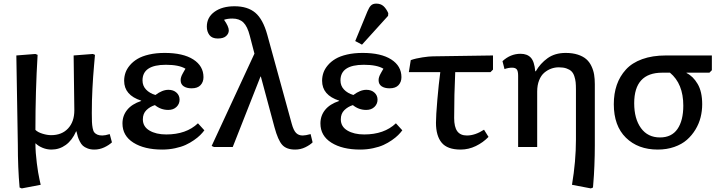

<svg xmlns="http://www.w3.org/2000/svg" viewBox="-20 -817 4012 1067"><path d="M101.1 230 88.9 225.1Q79.1 116.2 79.1 -14.2L70.8 -508.8L176.8 -517.1L189 -512.2Q176.8 -310.5 176.8 -95.2Q189.9 -82 216.1 -74Q242.2 -65.9 264.2 -65.9Q323.7 -65.9 358.4 -103.3Q393.1 -140.6 393.1 -204.1L389.2 -508.8L496.1 -517.1L507.8 -512.2Q507.8 -509.3 502.4 -450.2Q497.1 -391.1 493.7 -325Q490.2 -258.8 490.2 -188Q490.2 -156.7 491 -139.4Q491.7 -122.1 494.9 -105.2Q498 -88.4 504.4 -80.8Q510.7 -73.2 521.5 -68.6Q532.2 -64 548.8 -64Q564 -64 589.8 -71.8L602.1 -25.9Q585.4 -10.3 559.3 2Q533.2 14.2 503.9 14.2Q482.9 14.2 466.6 7.8Q450.2 1.5 440.7 -7.1Q431.2 -15.6 423.6 -30.8Q416 -45.9 412.6 -57.1Q409.2 -68.4 404.8 -86.9H402.8Q380.9 -37.1 345.5 -11.5Q310.1 14.2 266.1 14.2Q240.2 14.2 216.6 4.4Q192.9 -5.4 178.2 -20H176.8Q177.2 32.2 184.6 89.6Q191.9 147 199.2 178.7L206.1 210Z M881.8 14.2Q782.2 14.2 721.4 -24.2Q660.6 -62.5 660.6 -130.9Q660.6 -174.3 686.8 -206.5Q712.9 -238.8 764.6 -255.9V-257.8Q669.9 -288.1 669.9 -368.2Q669.9 -391.1 677.2 -412.6Q684.6 -434.1 701.7 -454.3Q718.8 -474.6 744.1 -489.7Q769.5 -504.9 808.3 -513.9Q847.2 -522.9 895 -522.9Q997.6 -522.9 1054.2 -486.6Q1110.8 -450.2 1110.8 -388.2Q1110.8 -361.3 1094.5 -343.8Q1078.1 -326.2 1044.9 -326.2Q1017.1 -326.2 1000.5 -337.6Q983.9 -349.1 983.9 -371.1Q983.9 -375.5 984.4 -379.6Q984.9 -383.8 986.6 -388.7Q988.3 -393.6 989.5 -396.7Q990.7 -399.9 994.1 -406Q997.6 -412.1 998.8 -414.6Q1000 -417 1004.6 -424.8Q1009.3 -432.6 1010.7 -435.1Q974.6 -457 901.9 -457Q772 -457 772 -370.1Q772 -340.3 791.5 -319.6Q811 -298.8 843.8 -289.1Q881.8 -317.9 916 -317.9Q943.8 -317.9 960.9 -302.2Q978 -286.6 978 -263.2Q978 -239.3 960.7 -222.7Q943.4 -206.1 915 -206.1Q873.5 -206.1 840.8 -232.9Q813 -224.1 793.5 -204.8Q773.9 -185.5 773.9 -153.8Q773.9 -113.3 810.5 -91.6Q847.2 -69.8 903.8 -69.8Q1015.1 -69.8 1080.1 -131.8L1115.7 -92.8Q1105.5 -79.1 1092.5 -66.2Q1079.6 -53.2 1057.9 -38.1Q1036.1 -22.9 1011.7 -11.7Q987.3 -0.5 953.1 6.8Q918.9 14.2 881.8 14.2Z M1620.1 14.2Q1572.3 14.2 1548.6 -11.7Q1524.9 -37.6 1505.4 -109.9L1429.2 -393.1L1426.3 -388.2L1273.4 0H1169.4L1156.2 -5.9L1394 -519L1368.2 -618.2Q1355 -670.4 1332.5 -692.1Q1310.1 -713.9 1271.5 -713.9Q1244.6 -713.9 1225.1 -707Q1251.5 -669.4 1251.5 -647.9Q1251.5 -630.4 1236.6 -616.7Q1221.7 -603 1190.4 -603Q1158.2 -603 1143.8 -622.3Q1129.4 -641.6 1129.4 -668.9Q1129.4 -720.7 1172.1 -751.5Q1214.8 -782.2 1283.2 -782.2Q1356 -782.2 1398.7 -746.3Q1441.4 -710.4 1465.3 -624L1601.1 -129.9Q1611.3 -92.3 1625.5 -78.1Q1639.6 -64 1662.1 -64Q1677.7 -64 1706.1 -71.8L1717.3 -25.9Q1702.6 -11.2 1676.5 1.5Q1650.4 14.2 1620.1 14.2Z M1991.7 -568.8 1954.1 -588.9 2022 -753.9Q2031.2 -776.4 2041.7 -786.6Q2052.2 -796.9 2070.8 -796.9Q2095.7 -796.9 2111.1 -783Q2126.5 -769 2137.7 -744.1L2136.7 -729ZM1981.9 14.2Q1882.3 14.2 1821.5 -24.2Q1760.7 -62.5 1760.7 -130.9Q1760.7 -174.3 1786.9 -206.5Q1813 -238.8 1864.7 -255.9V-257.8Q1770 -288.1 1770 -368.2Q1770 -391.1 1777.3 -412.6Q1784.7 -434.1 1801.8 -454.3Q1818.8 -474.6 1844.2 -489.7Q1869.6 -504.9 1908.4 -513.9Q1947.3 -522.9 1995.1 -522.9Q2097.7 -522.9 2154.3 -486.6Q2210.9 -450.2 2210.9 -388.2Q2210.9 -361.3 2194.6 -343.8Q2178.2 -326.2 2145 -326.2Q2117.2 -326.2 2100.6 -337.6Q2084 -349.1 2084 -371.1Q2084 -375.5 2084.5 -379.6Q2085 -383.8 2086.7 -388.7Q2088.4 -393.6 2089.6 -396.7Q2090.8 -399.9 2094.2 -406Q2097.7 -412.1 2098.9 -414.6Q2100.1 -417 2104.7 -424.8Q2109.4 -432.6 2110.8 -435.1Q2074.7 -457 2002 -457Q1872.1 -457 1872.1 -370.1Q1872.1 -340.3 1891.6 -319.6Q1911.1 -298.8 1943.8 -289.1Q1981.9 -317.9 2016.1 -317.9Q2043.9 -317.9 2061 -302.2Q2078.1 -286.6 2078.1 -263.2Q2078.1 -239.3 2060.8 -222.7Q2043.5 -206.1 2015.1 -206.1Q1973.6 -206.1 1940.9 -232.9Q1913.1 -224.1 1893.6 -204.8Q1874 -185.5 1874 -153.8Q1874 -113.3 1910.6 -91.6Q1947.3 -69.8 2003.9 -69.8Q2115.2 -69.8 2180.2 -131.8L2215.8 -92.8Q2205.6 -79.1 2192.6 -66.2Q2179.7 -53.2 2158 -38.1Q2136.2 -22.9 2111.8 -11.7Q2087.4 -0.5 2053.2 6.8Q2019 14.2 1981.9 14.2Z M2539.6 14.2Q2466.3 14.2 2434.6 -23.9Q2402.8 -62 2402.8 -134.8Q2402.8 -173.8 2410.4 -262.2Q2418 -350.6 2426.8 -416H2252L2262.7 -482.9Q2290.5 -492.7 2328.1 -498.3Q2365.7 -503.9 2385.7 -503.9L2719.7 -508.8V-430.2L2705.6 -416H2509.8Q2503.9 -291.5 2503.9 -161.1Q2503.9 -111.3 2521.2 -87.6Q2538.6 -64 2574.7 -64Q2620.1 -64 2669.9 -96.2L2694.8 -56.2Q2664.6 -24.9 2624.3 -5.4Q2584 14.2 2539.6 14.2Z M3263.7 230 3158.7 210Q3180.7 79.1 3180.7 -41V-319.8Q3180.7 -343.8 3179 -360.4Q3177.2 -377 3171.6 -393.8Q3166 -410.6 3155.8 -420.7Q3145.5 -430.7 3127.9 -436.8Q3110.4 -442.9 3085.4 -442.9Q3063.5 -442.9 3043.2 -435.5Q3022.9 -428.2 3004.9 -413.1Q2986.8 -397.9 2976.1 -370.8Q2965.3 -343.8 2965.3 -308.1V0H2859.4V-396Q2859.4 -421.9 2851.8 -431.4Q2844.2 -440.9 2825.7 -440.9Q2804.7 -440.9 2783.7 -433.1L2772.5 -477.1Q2816.9 -518.1 2872.6 -518.1Q2909.7 -518.1 2929.7 -496.8Q2949.7 -475.6 2954.6 -420.9H2957.5Q2982.4 -464.4 3023.2 -493.7Q3064 -522.9 3123.5 -522.9Q3162.1 -522.9 3191.2 -513.4Q3220.2 -503.9 3238 -488.3Q3255.9 -472.7 3266.8 -449.5Q3277.8 -426.3 3281.7 -402.3Q3285.6 -378.4 3285.6 -349.1V-8.8Q3285.6 45.4 3283.2 104Q3280.8 162.6 3277.8 193.8L3275.4 225.1Z M3635.3 14.2Q3525.4 14.2 3458.3 -51.8Q3391.1 -117.7 3391.1 -237.8Q3391.1 -296.9 3407.7 -345Q3424.3 -393.1 3458.3 -430.4Q3492.2 -467.8 3548.8 -488.3Q3605.5 -508.8 3681.2 -508.8H3936V-426.8L3922.4 -413.1H3795.4V-411.1Q3831.5 -393.6 3856.9 -350.6Q3882.3 -307.6 3882.3 -237.8Q3882.3 -200.7 3873.5 -165.3Q3864.7 -129.9 3845 -97.2Q3825.2 -64.5 3797.1 -39.8Q3769 -15.1 3727.3 -0.5Q3685.5 14.2 3635.3 14.2ZM3647.9 -53.2Q3712.4 -53.2 3744.9 -100.1Q3777.3 -147 3777.3 -230Q3777.3 -351.6 3703.1 -413.1H3660.2Q3504.4 -413.1 3504.4 -243.2Q3504.4 -157.2 3542 -105.2Q3579.6 -53.2 3647.9 -53.2Z"/></svg>

Font: Literata Book Medium
Style: Regular
Weight: 500
Designer: Latin by Veronika Burian and Jose Scaglione. Greek by Irene Vlachou. Cyrillic by Vera Evstafieva
Foundry: TypeTogether
Version: Version 2.003;PS 002.003;hotconv 1.0.88;makeotf.lib2.5.64775